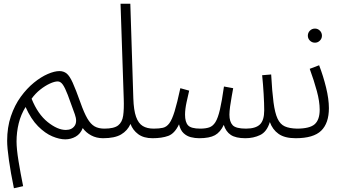

<svg xmlns="http://www.w3.org/2000/svg" viewBox="-20 -730 1835 1021"><path d="M54 271Q37 189 27.5 122Q18 55 18 19Q18 -53 38 -112Q58 -171 90.5 -215.5Q123 -260 160.5 -290.5Q198 -321 234 -336.5Q270 -352 296 -352Q318 -352 334 -339.5Q350 -327 366.5 -290.5Q383 -254 408 -184Q427 -130 444.5 -100Q462 -70 483 -58Q504 -46 535 -46Q561 -46 561 -22Q561 -11 552.5 -3Q544 5 528 5Q493 5 465 -10Q437 -25 420 -49Q408 -18 382.5 -3.5Q357 11 327 11Q296 11 258 -5Q220 -21 182.5 -58.5Q145 -96 116 -161Q91 -121 79.5 -74Q68 -27 68 22Q68 62 78.5 126.5Q89 191 103 260ZM330 -39Q362 -39 377 -61Q392 -83 378 -122Q355 -187 340.5 -225Q326 -263 314 -280Q302 -297 287 -297Q270 -297 245 -285.5Q220 -274 194 -253.5Q168 -233 148 -205Q181 -123 233.5 -81Q286 -39 330 -39Z M528 5 535 -46Q586 -46 608 -63Q630 -80 635 -115Q640 -150 638 -205L621 -710H673L689 -207Q691 -144 703.5 -109Q716 -74 739 -60Q762 -46 797 -46Q824 -46 824 -22Q824 -11 815.5 -3Q807 5 791 5Q744 5 715 -16.5Q686 -38 674 -71Q658 -35 624 -15Q590 5 528 5Z M791 5 798 -46Q827 -46 846.5 -50.5Q866 -55 880.5 -74.5Q895 -94 908.5 -138Q922 -182 939 -261L986 -248Q980 -223 972 -186Q964 -149 964 -120Q964 -81 980 -63.5Q996 -46 1045 -46Q1073 -46 1092.5 -52.5Q1112 -59 1125.5 -80.5Q1139 -102 1149.5 -147Q1160 -192 1171 -270L1220 -261Q1217 -243 1212 -216.5Q1207 -190 1203.5 -163.5Q1200 -137 1200 -120Q1200 -83 1217 -64.5Q1234 -46 1288 -46Q1339 -46 1362 -68Q1385 -90 1385 -143Q1385 -178 1382 -230Q1379 -282 1374 -330L1422 -334Q1427 -242 1434.5 -185.5Q1442 -129 1456 -99Q1470 -69 1494.5 -58Q1519 -47 1559 -46Q1573 -46 1579 -39Q1585 -32 1585 -22Q1585 -11 1576.5 -3Q1568 5 1552 5Q1494 5 1461.5 -18Q1429 -41 1415 -81Q1399 -29 1363.5 -12Q1328 5 1285 5Q1234 5 1207.5 -12.5Q1181 -30 1170 -66Q1152 -27 1123 -11Q1094 5 1039 5Q1017 5 995 -0.5Q973 -6 956 -22Q939 -38 932 -69Q909 -20 875 -7.5Q841 5 791 5Z M1552 5 1559 -46Q1627 -46 1653.5 -69.5Q1680 -93 1680 -147Q1680 -190 1665 -245.5Q1650 -301 1627 -364L1677 -383Q1699 -326 1714 -264.5Q1729 -203 1729 -155Q1729 -75 1688 -35Q1647 5 1552 5ZM1655 -503Q1639 -503 1628 -514Q1617 -525 1617 -540Q1617 -556 1628 -567Q1639 -578 1655 -578Q1670 -578 1681 -567Q1692 -556 1692 -540Q1692 -525 1681 -514Q1670 -503 1655 -503Z"/></svg>

Font: Noto Sans Arabic UI SmCn Lt
Style: Regular
Weight: 300
Width: 4
Designer: Monotype Design Team, Nadine Chahine and Nizar Qandah
Foundry: Monotype Imaging Inc.
Version: Version 2.010; ttfautohint (v1.8.4.7-5d5b)